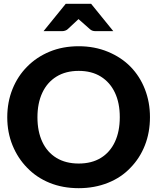

<svg xmlns="http://www.w3.org/2000/svg" viewBox="-20 -977 823 1005"><path d="M392 8Q308 8 239.5 -20Q171 -48 122 -99Q73 -149 45.5 -216.5Q18 -284 18 -363Q18 -443 45.5 -511Q73 -579 122 -628Q171 -678 239.5 -706.5Q308 -735 392 -735Q475 -735 545 -706Q615 -677 663 -628Q712 -578 738.5 -510Q765 -442 765 -364Q765 -284 738.5 -216.5Q712 -149 663 -99Q615 -48 545 -20Q475 8 392 8ZM392 -121Q460 -121 508 -150.5Q556 -180 581.5 -234.5Q607 -289 607 -364Q607 -438 581.5 -492Q556 -546 508 -576Q460 -606 392 -606Q324 -606 275.5 -576Q227 -546 201.5 -491.5Q176 -437 176 -363Q176 -289 201.5 -234.5Q227 -180 275.5 -150.5Q324 -121 392 -121ZM208 -814 324 -957H457L573 -814H479Q462 -814 451 -824L391 -877L334 -824Q330 -820 322 -817Q314 -814 306 -814Z"/></svg>

Font: Aleo ExtraBold
Style: Regular
Weight: 800
Designer: Alessio Laiso
Foundry: Alessio Laiso
Version: Version 2.001;gftools[0.9.29]